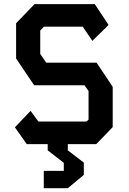

<svg xmlns="http://www.w3.org/2000/svg" viewBox="-20 -716 640 954"><path d="M151.5 -695.5H451L519.5 -592L439 -513L391 -583.5H198L180 -564V-448L209.5 -404.5H460L540 -284.5V-84.5L458.5 0H113L54 -83.5L132 -165L171 -112H408.5L420 -121.5V-264L399.5 -292.5H149.5L60 -425.5V-600.5ZM197.5 133H297V93L217 31V-5H317V31L396.5 92V153L317 219H197.5Z"/></svg>

Font: Kode Mono
Style: Regular
Weight: 400
Monospace: yes
Designer: Isa Ozler
Foundry: Kadena LLC
Version: Version 1.000;gftools[0.9.28]